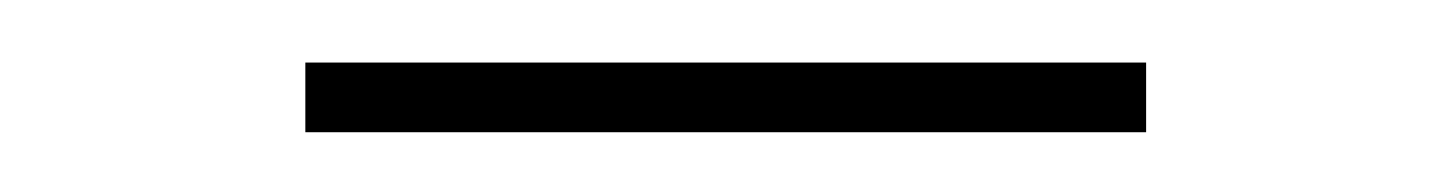

<svg xmlns="http://www.w3.org/2000/svg" viewBox="-20 -341 468 62"><path d="M350.1 -320.8V-298.3H78.6V-320.8Z"/></svg>

Font: Inter 17pt Thin
Style: Regular
Weight: 250
Version: Version 4.001;git-66647c0bb